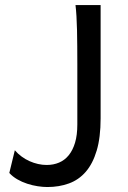

<svg xmlns="http://www.w3.org/2000/svg" viewBox="-20 -733 511 765"><path d="M380.9 -712.9V-261.2Q380.9 -185.1 365.2 -132.8Q349.6 -80.6 321.5 -48.3Q293.5 -16.1 254.4 -2Q215.3 12.2 168.5 12.2Q150.9 12.2 130.1 9Q109.4 5.9 88.4 -1Q67.4 -7.8 48.8 -18.6Q30.3 -29.3 17.1 -43.9L39.1 -134.3Q51.3 -120.1 66.4 -109.1Q81.5 -98.1 97.9 -90.8Q114.3 -83.5 131.6 -79.6Q148.9 -75.7 166 -75.7Q192.9 -75.7 215.3 -85.2Q237.8 -94.7 253.9 -114.5Q270 -134.3 279.1 -164.6Q288.1 -194.8 288.1 -236.8V-478.5Q288.1 -514.2 287.8 -548.1Q287.6 -582 286.9 -612.1Q286.1 -642.1 284.7 -667.7Q283.2 -693.4 280.8 -712.9Z"/></svg>

Font: Andika Viet
Style: Regular
Weight: 400
Designer: Victor Gaultney, Annie Olsen, Julie Remington, Don Collingsworth, Eric Hays, Becca Hirsbrunner
Foundry: SIL International
Version: Version 5.000